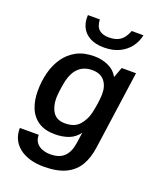

<svg xmlns="http://www.w3.org/2000/svg" viewBox="-165 -834 930 1121"><g transform="rotate(20 300.0 -274.0)"><path d="M243 186Q194 186 155 174Q116 162 89 140Q62 118 48.5 88Q35 58 36 21H153Q153 49 166 67.5Q179 86 202.5 95.5Q226 105 255 105Q311 105 340.5 76Q370 47 378 -8L388 -77Q362 -42 324.5 -28Q287 -14 240 -14Q178 -14 138 -40Q98 -66 79 -112Q60 -158 60 -218Q60 -278 74 -332.5Q88 -387 117.5 -429.5Q147 -472 192.5 -496.5Q238 -521 302 -521Q351 -521 391.5 -502Q432 -483 451 -446L475 -511H564L496 -27Q487 41 459 88.5Q431 136 378.5 161Q326 186 243 186ZM274 -94Q332 -94 362 -127.5Q392 -161 403 -207Q411 -242 415.5 -275.5Q420 -309 420 -330Q420 -380 394.5 -410.5Q369 -441 319 -441Q269 -441 237 -412.5Q205 -384 191 -328Q184 -294 180 -263.5Q176 -233 176 -215Q176 -163 199 -128.5Q222 -94 274 -94ZM336 -588Q282 -588 247 -607.5Q212 -627 196.5 -660Q181 -693 184 -734H258Q260 -691 281.5 -672Q303 -653 343 -653Q387 -653 413.5 -672Q440 -691 456 -734H529Q521 -693 496 -660Q471 -627 431 -607.5Q391 -588 336 -588Z"/></g></svg>

Font: Chivo Mono Medium Medium
Style: Italic
Weight: 500
Italic angle: -8.05°
Monospace: yes
Version: Version 1.008